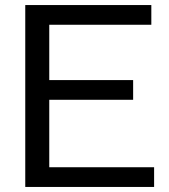

<svg xmlns="http://www.w3.org/2000/svg" viewBox="-20 -740 670 760"><path d="M590 0V-78H175V-345H507V-423H175V-642H579V-720H80V0Z"/></svg>

Font: Sawarabi Gothic
Style: Regular
Weight: 400
Designer: mshio (mshio@users.sourceforge.jp)
Version: Version 20141215